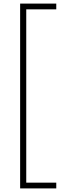

<svg xmlns="http://www.w3.org/2000/svg" viewBox="-20 -828 333 1068"><path d="M92 220V-808H293V-776H126V188H293V220Z"/></svg>

Font: Encode Sans Condensed Thin
Style: Regular
Weight: 100
Width: 3
Designer: Multiple Designers
Foundry: Impallari Type
Version: Version 3.000; ttfautohint (v1.8.3) -l 8 -r 50 -G 200 -x 14 